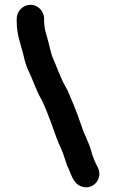

<svg xmlns="http://www.w3.org/2000/svg" viewBox="-20 -696 486 805"><path d="M108 -676C77 -676 50 -649 50 -618V-609C50 -546 68 -511 80 -458C85 -436 91 -418 97 -404C116 -367 132 -316 152 -282C164 -261 170 -242 181 -216C197 -178 211 -130 227 -93C241 -65 251 -34 261 -3C278 31 285 74 322 86C373 103 413 50 390 6C379 -15 369 -37 363 -61C352 -101 334 -129 321 -170C310 -203 300 -229 287 -261C275 -287 267 -313 254 -334C235 -367 218 -416 202 -452C195 -466 185 -514 181 -527C177 -545 166 -572 166 -593C165 -598 165 -604 165 -609V-618C165 -649 139 -676 108 -676Z"/></svg>

Font: Electronic
Style: UltHv
Weight: 900
Version: Version 1.011